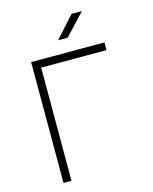

<svg xmlns="http://www.w3.org/2000/svg" viewBox="-130 -979 846 1064"><g transform="rotate(-15 293.0 -447.0)"><path d="M99.6 0V-693.4H520.5V-649.4H145.5V0ZM275.4 -771.5 385.3 -893.6H444.8L330.1 -771.5Z"/></g></svg>

Font: Cascadia Code NF ExtraLight
Style: Regular
Weight: 200
Monospace: yes
Designer: Aaron Bell
Foundry: Saja Typeworks
Version: Version 2404.023; ttfautohint (v1.8.4)